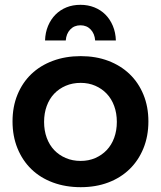

<svg xmlns="http://www.w3.org/2000/svg" viewBox="-20 -772 668 797"><path d="M167 -604Q168 -637 179.5 -664.5Q191 -692 210.5 -711.5Q230 -731 256 -741.5Q282 -752 314 -752Q345 -752 371.5 -741.5Q398 -731 417.5 -711.5Q437 -692 448.5 -664.5Q460 -637 461 -604H375Q373 -632 356.5 -649.5Q340 -667 314 -667Q288 -667 271.5 -649.5Q255 -632 253 -604ZM315 -539Q378 -539 429.5 -519.5Q481 -500 518 -464.5Q555 -429 575.5 -379Q596 -329 596 -268Q596 -207 575.5 -156.5Q555 -106 518 -70Q481 -34 429.5 -14.5Q378 5 315 5Q252 5 199.5 -14.5Q147 -34 110 -70Q73 -106 52.5 -156.5Q32 -207 32 -268Q32 -329 52.5 -379Q73 -429 110 -464.5Q147 -500 199.5 -519.5Q252 -539 315 -539ZM315 -428Q281 -428 253 -416Q225 -404 205 -383Q185 -362 174 -332Q163 -302 163 -266Q163 -230 174 -200Q185 -170 205 -149Q225 -128 253 -116Q281 -104 315 -104Q348 -104 375.5 -116Q403 -128 423 -149Q443 -170 454 -200Q465 -230 465 -266Q465 -302 454 -332Q443 -362 423 -383Q403 -404 375.5 -416Q348 -428 315 -428Z"/></svg>

Font: QuotatisMedium
Style: Regular
Weight: 500
Designer: Julieta Ulanovsky
Foundry: Quotatis-Medium
Version: Version 4.000;PS 004.000;hotconv 1.0.88;makeotf.lib2.5.64775